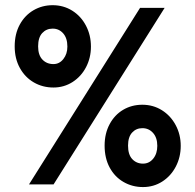

<svg xmlns="http://www.w3.org/2000/svg" viewBox="-20 -728 771 758"><path d="M533 -697H630L191.5 0H94.5ZM188 -707.5Q230.5 -707.5 265 -686Q299.5 -664.5 319.2 -627Q339 -589.5 339 -544Q339 -500 319.8 -463Q300.5 -426 266.5 -404.2Q232.5 -382.5 191 -382.5Q148.5 -382.5 113.8 -402.5Q79 -422.5 58.5 -459.5Q38 -496.5 38 -545Q38 -594 58 -630.8Q78 -667.5 112.2 -687.5Q146.5 -707.5 188 -707.5ZM191 -475Q214.5 -475 230.2 -495Q246 -515 246 -544Q246 -577.5 229.5 -596.2Q213 -615 188 -615Q163 -615 146.8 -597.5Q130.5 -580 130.5 -545Q130.5 -510.5 147.5 -492.8Q164.5 -475 191 -475ZM542 -314.5Q584.5 -314.5 619 -293Q653.5 -271.5 673.5 -234.2Q693.5 -197 693.5 -152Q693.5 -107.5 674 -70.2Q654.5 -33 620.5 -11.2Q586.5 10.5 544.5 10.5Q502.5 10.5 467.8 -9.5Q433 -29.5 413 -66.5Q393 -103.5 393 -153Q393 -201 412.8 -237.8Q432.5 -274.5 466.2 -294.5Q500 -314.5 542 -314.5ZM544.5 -82Q569 -82 585 -101.8Q601 -121.5 601 -152Q601 -184.5 584.2 -203.2Q567.5 -222 542 -222Q517.5 -222 501.5 -204.5Q485.5 -187 485.5 -153Q485.5 -117.5 502.2 -99.8Q519 -82 544.5 -82Z"/></svg>

Font: HK Grotesk ExtraBold
Style: Regular
Weight: 800
Designer: Alfredo Marco Pradil
Foundry: Hanken Design Co.
Version: Version 3.001